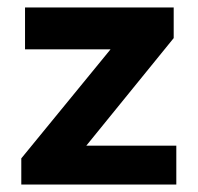

<svg xmlns="http://www.w3.org/2000/svg" viewBox="-20 -494 529 514"><path d="M37 0H452V-104H211L445 -392V-474H47V-362H276L37 -70Z"/></svg>

Font: Kanit Medium
Style: Regular
Weight: 500
Designer: Katatrad Team
Foundry: CadsonDemak
Version: Version 1.000;PS 001.000;hotconv 1.0.88;makeotf.lib2.5.64775